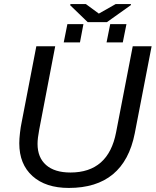

<svg xmlns="http://www.w3.org/2000/svg" viewBox="-20 -916 767 946"><path d="M319 10Q205 10 140 -48.5Q75 -107 75 -210Q75 -232 78.5 -262Q82 -292 86 -310L159 -688H252L173 -276Q169 -255 167 -238Q165 -221 165 -207Q165 -140 207 -103Q249 -66 327 -66Q514 -66 552 -264L634 -688H727L644 -259Q591 10 319 10ZM550 -896H625V-891L507 -807H412L326 -890L327 -896H403L467 -849ZM505 -707 523 -797H603L585 -707ZM294 -707 312 -797H391L374 -707Z"/></svg>

Font: Libra Sans Modern
Style: Italic
Weight: 400
Italic angle: -12°
Foundry: Stefan Peev, Context Ltd
Version: Version 1.000